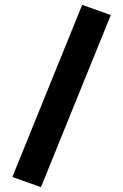

<svg xmlns="http://www.w3.org/2000/svg" viewBox="-20 -738 506 792"><path d="M31 -8 149 34 437 -676 319 -718Z"/></svg>

Font: Online Auction - Bold
Style: Bold
Weight: 500
Designer: Mohamed Mostafa, the designer of Online Auction
Foundry: Kief Type Foundry
Version: ""